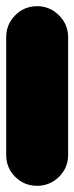

<svg xmlns="http://www.w3.org/2000/svg" viewBox="-20 -600 240 620"><path d="M0 -100H200V-480H0ZM100 -200Q58 -200 29 -170.5Q0 -141 0 -100Q0 -58 29 -29Q58 0 100 0Q141 0 170.5 -29Q200 -58 200 -100Q200 -141 170.5 -170.5Q141 -200 100 -200ZM100 -580Q58 -580 29 -550.5Q0 -521 0 -480Q0 -438 29 -409Q58 -380 100 -380Q141 -380 170.5 -409Q200 -438 200 -480Q200 -521 170.5 -550.5Q141 -580 100 -580Z"/></svg>

Font: Wavefont Black
Style: Regular
Weight: 900
Version: Version 3.004;gftools[0.9.33]